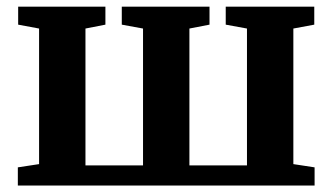

<svg xmlns="http://www.w3.org/2000/svg" viewBox="-20 -572 1025 592"><path d="M35 0V-56L100.5 -66V-484L36 -496V-551.5H305V-496L243.5 -484V-62H421V-484L355.5 -496V-551.5H626V-496L564 -484V-62H741.5V-484L676 -496V-551.5H949V-496L884.5 -484V-66L950 -56V0Z"/></svg>

Font: Merriweather 28pt
Style: Bold
Weight: 700
Version: Version 2.100